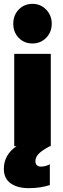

<svg xmlns="http://www.w3.org/2000/svg" viewBox="-32 -760 328 998"><path d="M37 -637Q37 -681 65.5 -710.5Q94 -740 137 -740Q179 -740 208 -710Q237 -680 237 -637Q237 -593 208 -563.5Q179 -534 137 -534Q94 -534 65.5 -563Q37 -592 37 -637ZM42 -480H232V0H227Q187 21 169.5 39Q152 57 152 78Q152 91 159.5 98.5Q167 106 180 106Q204 106 227 94V202Q178 218 117 218Q59 218 23.5 193Q-12 168 -12 118Q-12 80 5.5 50Q23 20 54 0H42Z"/></svg>

Font: Readiness ExtraBold
Style: Regular
Weight: 800
Designer: Katatrad Team
Foundry: CadsonDemak
Version: Version 1.00;January 16, 2020;FontCreator 12.0.0.2550 64-bit